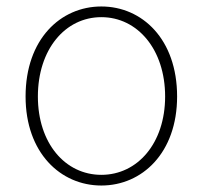

<svg xmlns="http://www.w3.org/2000/svg" viewBox="-20 -560 626 593"><path d="M293 13C419 13 527 -88 527 -262C527 -439 419 -540 293 -540C167 -540 59 -439 59 -262C59 -88 167 13 293 13ZM293 -20C181 -20 97 -118 97 -262C97 -407 181 -507 293 -507C405 -507 490 -407 490 -262C490 -118 405 -20 293 -20Z"/></svg>

Font: Noto Sans CJK SC Thin
Style: Regular
Weight: 100
Designer: Ryoko NISHIZUKA 西塚涼子 (kana, bopomofo & ideographs); Paul D. Hunt (Latin, Greek & Cyrillic); Sandoll Communications 산돌커뮤니
Foundry: Adobe
Version: Version 2.004;hotconv 1.0.118;makeotfexe 2.5.65603